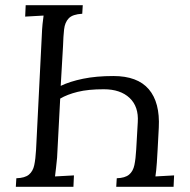

<svg xmlns="http://www.w3.org/2000/svg" viewBox="-20 -720 734 740"><path d="M299 -700 297 -667Q260 -665 245 -649.5Q230 -634 227 -606.5Q224 -579 223 -544L214 -389Q249 -406 300 -416.5Q351 -427 417 -427Q510 -427 553.5 -376Q597 -325 592 -228Q589 -175 587.5 -143Q586 -111 584.5 -93Q583 -75 582 -63.5Q581 -52 579 -40L651 -44L649 0H428L430 -33Q462 -34 477.5 -47Q493 -60 498 -84Q503 -108 505 -144L511 -249Q515 -309 479.5 -342.5Q444 -376 380 -376Q320 -376 279.5 -366Q239 -356 212 -340L200 -112Q198 -92 196 -73.5Q194 -55 192 -40L265 -44L263 0H41L43 -33Q76 -34 91.5 -47Q107 -60 112 -83.5Q117 -107 119 -143L141 -581Q142 -608 144 -627.5Q146 -647 148 -660Q130 -659 112.5 -658Q95 -657 77 -656L79 -700Z"/></svg>

Font: Lora Italic
Style: Italic
Weight: 400
Italic angle: -3°
Designer: Olga Karpushina, Alexei Vanyashin (Cyrillic)
Foundry: Cyreal
Version: Version 2.210; ttfautohint (v1.8.1.43-b0c9)